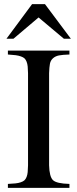

<svg xmlns="http://www.w3.org/2000/svg" viewBox="-20 -906 373 926"><path d="M18.1 0V-19Q40.5 -20 54.4 -21.5Q68.4 -22.9 80.1 -26.9Q91.8 -30.8 97.9 -36.4Q104 -42 108.2 -52.5Q112.3 -63 113.5 -75.7Q114.7 -88.4 115.2 -108.9V-553.2Q114.7 -573.2 113.5 -585.7Q112.3 -598.1 108.2 -608.6Q104 -619.1 98.1 -624.5Q92.3 -629.9 80.6 -634Q68.8 -638.2 54.9 -639.9Q41 -641.6 18.1 -643.1V-662.1H314.9V-643.1Q281.7 -642.1 264.4 -638.7Q247.1 -635.3 235.6 -625Q224.1 -614.7 220.9 -598.9Q217.8 -583 216.8 -553.2V-108.9Q218.3 -53.2 235.8 -36.9Q253.4 -20.5 314.9 -19V0ZM321.8 -719.2H288.1L166 -821.8L44.9 -719.2H11.2L134.8 -886.2H196.8Z"/></svg>

Font: Accordance
Style: Regular
Weight: 400
Version: Version 1.1 (build May 11, 2018) Miklal Software Solutions, 